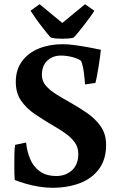

<svg xmlns="http://www.w3.org/2000/svg" viewBox="-20 -876 564 912"><path d="M248 -40Q292.3 -40 322.2 -67.4Q352 -94.8 352 -145Q352 -177 334 -201.1Q315.9 -225.3 287 -245.1Q258 -265 223.9 -284.5Q184 -308 144.9 -334.5Q105.8 -361.1 80.4 -397.5Q55 -433.9 55 -487Q55 -545 84.5 -585Q114 -625 164.4 -645.5Q214.8 -666 277 -666Q304 -666 336.5 -661.5Q369 -657 401.5 -651Q434 -645 459 -639.7Q458 -627 455 -605Q452 -583 448 -558.5Q444 -534 440.1 -513.2Q436.3 -492.4 433 -482L384 -475Q382 -502.8 378 -533.9Q374 -565 365 -587Q350.5 -598 323.3 -605Q296.2 -612 269 -612Q230.7 -612 204.8 -588.1Q179 -564.2 179 -520Q179 -490.6 198 -468.8Q217 -447 247.3 -428Q277.5 -409 312 -390Q353 -367 392.5 -340Q432 -313 458 -276.4Q484 -239.8 484 -187Q484 -119 450.5 -73.5Q417.1 -28 359.2 -6Q301.3 16 228 16Q198.1 16 164.5 10.5Q130.9 5 100.5 -4Q70 -13 50 -21Q49 -31 48.5 -48.4Q48 -65.9 48 -88Q48 -115 48.5 -144.5Q49 -174 52 -188L104 -199Q108 -157 123.4 -120.3Q138.8 -83.6 169.6 -61.8Q200.4 -40 248 -40ZM329 -697Q309 -692 276 -692Q242 -692 223 -697Q217 -701 203 -718.5Q189 -736 172.5 -757.5Q156 -779 143 -798.5Q130 -818 125 -825L168 -856L276 -767L384 -856L428 -825Q425 -819 411.5 -800Q398 -781 381 -759Q364 -737 349.5 -719.5Q335 -702 329 -697Z"/></svg>

Font: Buenard
Style: Regular
Weight: 400
Version: Version 2.000